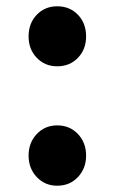

<svg xmlns="http://www.w3.org/2000/svg" viewBox="-20 -647 365 611"><path d="M162 -436Q123 -436 97 -463Q71 -490 71 -531Q71 -573 97 -600Q123 -627 162 -627Q202 -627 228 -600Q254 -573 254 -531Q254 -490 228 -463Q202 -436 162 -436ZM162 -56Q123 -56 97 -83.5Q71 -111 71 -152Q71 -193 97 -220.5Q123 -248 162 -248Q202 -248 228 -220.5Q254 -193 254 -152Q254 -111 228 -83.5Q202 -56 162 -56Z"/></svg>

Font: SpoqaHanSans-Bold
Style: Regular
Weight: 700
Designer: [Spoqa Han Sans] Dong-huui Kim \uAE40 \uB3D9 \uD718   [Noto Sans] Ryoko NISHIZUKA \u897F \u585A \u6DBC \u5B50  (kana & i
Foundry: Spoqa (http://www.spoqa-han-sans.com)
Version: Version 2.000